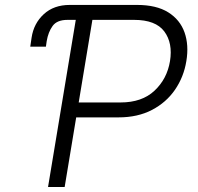

<svg xmlns="http://www.w3.org/2000/svg" viewBox="-20 -747 791 767"><path d="M163.4 -560.7H100.9L106.2 -596.6Q114.7 -653.4 154.8 -690.3Q195 -727.3 258.5 -727.3H527.3Q604.8 -727.3 652 -697.8Q699.2 -668.3 717.2 -617.5Q735.1 -566.8 724.4 -502.8Q714.1 -439.6 679.2 -388.7Q644.2 -337.7 587.2 -307.9Q530.2 -278.1 453.5 -278.1H284.4L238.3 0H171.9L282.7 -667.6H249.6Q207.7 -667.6 190.2 -643.3Q172.6 -619 166.5 -582.4ZM294.4 -337.7H461.6Q547.2 -337.7 597.3 -384.8Q647.4 -431.8 659.1 -502.8Q670.8 -574.9 636.4 -621.3Q601.9 -667.6 515.6 -667.6H349.1Z"/></svg>

Font: Inter UI Light
Style: Italic
Weight: 300
Italic angle: 9.39999°
Designer: Rasmus Andersson
Foundry: rsms
Version: 3.2;8d6f07862